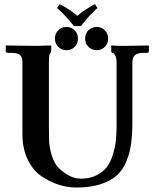

<svg xmlns="http://www.w3.org/2000/svg" viewBox="-20 -858 718 891"><path d="M207 -568.8V-268.1Q207 -224.1 208 -200Q209 -175.8 220 -137.9Q231 -100.1 252.9 -78.1Q303.7 -29.3 355 -28.8Q397 -28.8 428.5 -44.9Q460 -61 477.1 -84.5Q494.1 -107.9 504.6 -143.1Q515.1 -178.2 518.1 -208.5Q521 -238.8 521 -275.9V-568.8Q521 -589.8 514.4 -601.3Q507.8 -612.8 501 -612.8Q496.1 -612.8 496.1 -626V-645L498 -647Q518.1 -645 557.1 -645L668.9 -647L670.9 -645V-621.1Q670.9 -613.3 663.1 -612.8H648.9Q619.1 -612.8 606.7 -602.3Q594.2 -591.8 594.2 -568.8V-293Q594.2 -234.9 588.6 -192.4Q583 -149.9 566.4 -109.4Q549.8 -68.8 521.5 -43.5Q493.2 -18.1 446 -2.9Q398.9 12.2 334 12.2Q293.9 12.2 253.4 -0.5Q212.9 -13.2 173.3 -39.6Q133.8 -65.9 108.9 -116.9Q84 -168 84 -234.9V-568.8Q84 -593.8 72 -603.3Q60.1 -612.8 29.8 -612.8H16.1Q7.3 -612.8 6.8 -621.1V-645L8.8 -647Q106 -645 146 -645L215.8 -647L217.8 -645V-627.9Q217.8 -612.8 214.8 -612.8Q207 -612.8 207 -568.8ZM289.1 -732.9Q311 -732.9 326.4 -717.5Q341.8 -702.1 341.8 -679Q341.8 -655.8 326.4 -640.4Q311 -625 289.1 -625Q266.1 -625 250.5 -640.4Q234.9 -655.8 234.9 -679Q234.9 -702.1 250.5 -717.5Q266.1 -732.9 289.1 -732.9ZM429.2 -732.9Q451.2 -732.9 466.6 -717.5Q481.9 -702.1 481.9 -679Q481.9 -655.8 466.6 -640.4Q451.2 -625 429.2 -625Q406.2 -625 390.6 -640.4Q375 -655.8 375 -679Q375 -702.1 390.4 -717.5Q405.8 -732.9 429.2 -732.9ZM322.3 -737.3Q294.4 -776.4 244.6 -820.8L256.8 -838.4Q303.2 -815.4 338.4 -784.7Q381.8 -819.8 420.9 -838.4L432.1 -820.8Q394 -787.6 355.5 -737.3Z"/></svg>

Font: Linux Libertine
Style: Semibold
Weight: 600
Designer: Philipp H. Poll
Foundry: Philipp H. Poll
Version: Version 5.1.2 ; ttfautohint (v0.9)